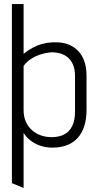

<svg xmlns="http://www.w3.org/2000/svg" viewBox="-20 -720 482 952"><path d="M409 -176V-346Q409 -399 389.5 -436.5Q370 -474 332.5 -493.5Q295 -513 239 -510Q215 -509 190.5 -502.5Q166 -496 142.5 -483.5Q119 -471 97 -453V-700H39V188L97 212V-61Q109 -41 130.5 -24Q152 -7 180 2.5Q208 12 239 12Q322 12 365.5 -36.5Q409 -85 409 -176ZM352 -343V-167Q352 -124 338.5 -96Q325 -68 299.5 -54Q274 -40 236 -40Q207 -40 182 -49Q157 -58 138 -75Q119 -92 108 -117Q97 -142 97 -174V-393Q112 -414 134 -428Q156 -442 180.5 -450Q205 -458 227 -460Q251 -462 273.5 -456.5Q296 -451 313.5 -437.5Q331 -424 341.5 -400.5Q352 -377 352 -343Z"/></svg>

Font: Advent Pro
Style: Regular
Weight: 400
Designer: VivaRado, Andreas Kalpakidis
Foundry: VivaRado, Andreas Kalpakidis
Version: Version 3.000